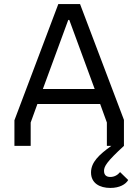

<svg xmlns="http://www.w3.org/2000/svg" viewBox="-20 -718 681 945"><path d="M571 129C559 144 542 153 523 153C505 153 492 145 492 123C492 101 505 78 590 0V-128L374 -698H267L51 -126V0H131V-115L164 -206H473L506 -115V0H528C468 43 428 80 428 131C428 184 471 207 523 207C569 207 599 189 611 168ZM191 -280 316 -620H321L446 -280Z"/></svg>

Font: Braiins Sans
Style: Regular
Weight: 400
Designer: Mike Abbink, Paul van der Laan, Pieter van Rosmalen, Jiri Chlebus, Lubos Buracinsky
Foundry: Bold Monday, Sudetype
Version: Version 1.000;hotconv 1.0.109;makeotfexe 2.5.65596